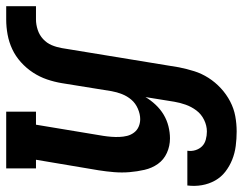

<svg xmlns="http://www.w3.org/2000/svg" viewBox="-109 -458 783 619"><g transform="rotate(-90 282.5 -148.5)"><path d="M168 223Q145 223 121.5 220Q98 217 77 208.5Q56 200 38.5 186.5Q21 173 10 153.5Q-1 134 -5 111Q-9 88 -6 64H106Q104 78 108 90.5Q112 103 120.5 111.5Q129 120 142 123.5Q155 127 168 127Q187 127 205.5 118Q224 109 236 93Q248 77 254.5 58.5Q261 40 264 22L279 -71Q269 -54 254.5 -38.5Q240 -23 222.5 -12.5Q205 -2 185 3Q165 8 146 8Q121 8 99 -2Q77 -12 63.5 -31Q50 -50 44.5 -74Q39 -98 37 -122.5Q35 -147 37 -172Q39 -197 43 -222L77 -424H49V-520H232V-424H190L154 -207Q152 -194 151 -181Q150 -168 150.5 -155Q151 -142 154 -130Q157 -118 164.5 -108Q172 -98 183.5 -93Q195 -88 208 -88Q224 -88 241.5 -95.5Q259 -103 270.5 -116.5Q282 -130 288.5 -146.5Q295 -163 298 -180L324 -341Q328 -365 336 -388.5Q344 -412 358 -433.5Q372 -455 391.5 -472.5Q411 -490 433.5 -500.5Q456 -511 480.5 -515.5Q505 -520 529 -520H572V-424H529Q513 -424 496 -418.5Q479 -413 466 -401Q453 -389 446.5 -373.5Q440 -358 437 -341L375 37Q370 62 362.5 86Q355 110 341 132Q327 154 307.5 172Q288 190 265 202Q242 214 217.5 218.5Q193 223 168 223Z"/></g></svg>

Font: Iosevka Curly Slab
Style: Bold Italic
Weight: 700
Italic angle: -9°
Monospace: yes
Designer: Belleve Invis
Foundry: Belleve Invis
Version: Version 22.1.2; ttfautohint (v1.8.4)